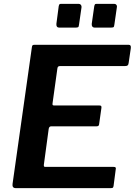

<svg xmlns="http://www.w3.org/2000/svg" viewBox="-20 -974 698 994"><path d="M145 -729Q146 -737 148.5 -739.5Q151 -742 158 -742H647Q660 -742 657 -723L646 -648Q645 -639 641 -635.5Q637 -632 627 -632H292Q285 -632 281.5 -629.5Q278 -627 277 -619L252 -439Q251 -432 253 -430Q255 -428 260 -428H494Q502 -428 504 -424.5Q506 -421 505 -415L493 -330Q492 -320 480 -320H245Q234 -320 232 -306L207 -121Q206 -110 213 -110H568Q576 -110 578.5 -107Q581 -104 579 -96L568 -12Q567 -5 564.5 -2.5Q562 0 553 0H62Q42 0 45 -22L145 -729ZM402 -936 389 -846Q388 -835 384 -833Q380 -831 368 -831H289Q278 -831 274.5 -836.5Q271 -842 272 -851L284 -942Q286 -950 288 -952Q290 -954 296 -954H388Q395 -954 399 -948.5Q403 -943 402 -936ZM585 -936 572 -846Q571 -835 567 -833Q563 -831 551 -831H472Q462 -831 458 -836.5Q454 -842 455 -851L468 -942Q470 -950 472 -952Q474 -954 480 -954H572Q579 -954 583 -948.5Q587 -943 585 -936Z"/></svg>

Font: Libre Franklin SemiBold
Style: Italic
Weight: 600
Italic angle: -8°
Designer: Pablo Impallari, Rodrigo Fuenzalida, Nhung Nguyen
Foundry: Impallari Type
Version: Version 3.000